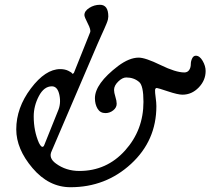

<svg xmlns="http://www.w3.org/2000/svg" viewBox="-20 -723 880 803"><path d="M214 -39Q256 -8 312 -8Q426 -8 503 -93.5Q580 -179 580 -297Q580 -365 562 -380Q540 -399 508 -399Q492 -399 474.5 -382Q457 -365 457 -347Q457 -336 462.5 -318.5Q468 -301 468 -289Q468 -273 453.5 -261.5Q439 -250 421 -250Q399 -250 388 -268.5Q377 -287 377 -312Q377 -373 474 -447Q521 -482 560 -482Q588 -482 651.5 -451Q715 -420 751 -420Q764 -420 771 -430Q778 -440 778 -455Q778 -467 783.5 -478.5Q789 -490 799 -490Q815 -490 827.5 -468.5Q840 -447 840 -426Q840 -387 811 -357Q782 -327 743 -327Q724 -327 682 -341Q640 -355 636 -355Q629 -355 628.5 -346Q628 -337 631 -315.5Q634 -294 634 -279Q634 -135 528 -37.5Q422 60 275 60Q184 60 116 -20Q48 -100 48 -182Q48 -272 109 -353Q170 -434 232 -434Q251 -434 265.5 -427Q280 -420 281.5 -416Q283 -412 289 -418L357 -588Q361 -598 347 -625Q333 -652 333 -660Q333 -677 353.5 -690Q374 -703 398 -703Q433 -703 433 -654Q433 -649 431.5 -642Q430 -635 425 -623Q420 -611 416 -602Q412 -593 402.5 -572Q393 -551 387 -537L196 -91Q182 -62 214 -39ZM165 -116 222 -258Q236 -289 228.5 -325.5Q221 -362 197 -362Q164 -362 142.5 -321Q121 -280 121 -236Q121 -175 143 -125Q154 -103 162 -111Q164 -113 165 -116Z"/></svg>

Font: EB Garamond 08
Style: Italic
Weight: 400
Italic angle: -14°
Version: Version 0.016